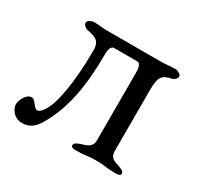

<svg xmlns="http://www.w3.org/2000/svg" viewBox="-100 -518 665 648"><g transform="rotate(30 232.0 -194.5)"><path d="M77 -49C64 -49 55 -78 40 -78C19 -78 5 -46 5 -31C5 -15 21 14 54 14C84 14 102 -2 117 -28C166 -110 181 -213 181 -323C181 -334 181 -361 198 -361H287C303 -361 303 -334 303 -323V-62C303 -35 282 -30 262 -24C251 -20 239 -16 239 -6C239 2 251 3 259 3C297 3 301 -2 336 -2C371 -2 373 3 412 3C420 3 432 2 432 -6C432 -16 420 -20 409 -24C389 -30 373 -35 373 -62V-300C373 -354 386 -362 419 -369C425 -370 436 -378 436 -388C436 -396 418 -403 414 -403C389 -403 382 -400 356 -400H147C124 -400 118 -403 93 -403C89 -403 71 -396 71 -388C71 -378 82 -370 88 -369C121 -362 141 -358 141 -319C141 -189 122 -118 113 -94C102 -66 88 -48 77 -49Z"/></g></svg>

Font: EB Garamond 12
Style: Regular
Weight: 400
Version: Version 0.016+